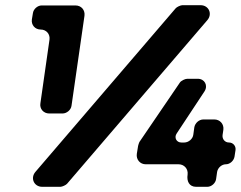

<svg xmlns="http://www.w3.org/2000/svg" viewBox="-20 -721 929 741"><path d="M143 0H213C220 0 235 -7 239 -12L780 -643C801 -667 786 -701 754 -701H684C677 -701 662 -694 658 -689L117 -58C96 -34 111 0 143 0ZM170 -283H221C238 -283 254 -297 256 -313L306 -660C309 -682 294 -700 271 -700H141C125 -700 109 -686 107 -670L103 -646C100 -625 115 -607 137 -607C159 -607 174 -589 171 -568L136 -323C132 -301 148 -283 170 -283ZM691 -171H680C661 -171 651 -190 662 -206L769 -368C784 -391 770 -417 743 -417H703C694 -417 678 -409 674 -402L518 -173C517 -171 513 -160 513 -158L508 -127C505 -105 521 -87 542 -87H669C691 -87 707 -69 704 -47C700 -22 710 0 737 0H780C796 0 812 -14 814 -30L818 -58C821 -74 836 -87 852 -87C867 -87 882 -100 885 -116L889 -142C891 -158 879 -171 864 -171C848 -171 837 -184 839 -200L842 -220C845 -242 829 -260 807 -260H765C748 -260 733 -246 730 -230L726 -201C724 -185 708 -171 691 -171Z"/></svg>

Font: Trueno
Style: RoundBdIt
Weight: 700
Designer: Julieta Ulanovsky, Jasper
Foundry: Julieta Ulanovsky, Cannot Into Space Fonts
Version: Version 3.001